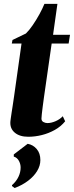

<svg xmlns="http://www.w3.org/2000/svg" viewBox="-20 -678 373 968"><path d="M201.5 -186.5Q198 -161 195.2 -139.5Q192.5 -118 190.8 -103Q189 -88 189 -80.5Q189 -68 198.8 -62.8Q208.5 -57.5 219 -57.5Q238 -57.5 259.8 -66.8Q281.5 -76 296.5 -92L308.5 -66.5Q287 -40 256 -22.8Q225 -5.5 190.5 3Q156 11.5 122.5 11.5Q78.5 11.5 53.8 -9.8Q29 -31 32.5 -67Q33 -72 34.5 -82.2Q36 -92.5 38.2 -107.8Q40.5 -123 43.8 -144Q47 -165 51 -192.5L88.5 -458.5H39.5L43 -476.5L110.5 -509Q127 -525 145 -551.2Q163 -577.5 178.8 -606.2Q194.5 -635 204 -658.5H269.5L247.5 -502.5H333L326 -458.5H240.5ZM54 270 40.5 260V255.5Q62.5 236 73.2 213.2Q84 190.5 84 166.5Q84 149 75.2 132.8Q66.5 116.5 49.5 111.5V100.5L119.5 47Q147 52 165.2 73.5Q183.5 95 183.5 129Q183.5 157.5 167.2 184.2Q151 211 121.8 233.2Q92.5 255.5 54 270Z"/></svg>

Font: Merriweather 144pt ExtraBold
Style: Italic
Weight: 800
Italic angle: -7.8°
Version: Version 2.101